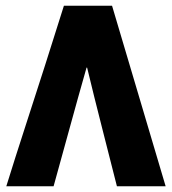

<svg xmlns="http://www.w3.org/2000/svg" viewBox="-20 -650 599 670"><path d="M388 0Q363 -99 335.5 -206.5Q308 -314 284 -414H282Q252 -309 224 -206.5Q196 -104 167 0H2Q33 -100 68 -207.5Q103 -315 137.5 -423Q172 -531 203 -630H371Q415 -482 463.5 -318.5Q512 -155 558 0Z"/></svg>

Font: Noto Sans Syriac ExtraBold
Style: Regular
Weight: 800
Designer: Patrick Giasson and the Monotype Design Team
Foundry: Monotype Imaging Inc.
Version: Version 3.000; ttfautohint (v1.8.4.7-5d5b)